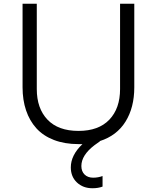

<svg xmlns="http://www.w3.org/2000/svg" viewBox="-20 -750 835 1022"><path d="M397.9 17.1Q324.2 17.1 267.1 -4.9Q210 -26.9 173.6 -67.1Q137.2 -107.4 118.7 -162.6Q100.1 -217.8 100.1 -285.2V-730H175.8V-275.9Q175.8 -172.9 232.9 -113Q290 -53.2 397.9 -53.2Q504.9 -53.2 562 -113Q619.1 -172.9 619.1 -275.9V-730H694.8V-285.2Q694.8 -177.7 648.2 -102.8Q601.6 -27.8 511.2 1L512.2 2L482.9 22.9Q413.1 76.2 413.1 133.8Q413.1 162.1 430.2 179Q447.3 195.8 476.1 195.8Q502 195.8 525.9 187V243.2Q502.9 252 472.2 252Q421.9 252 389.4 221.2Q356.9 190.4 356.9 141.1Q356.9 75.7 418.9 17.1Z"/></svg>

Font: Sora Light
Style: Regular
Weight: 300
Designer: Jonathan Barnbrook, Julián Moncada
Foundry: Barnbrook Fonts
Version: Version 2.000